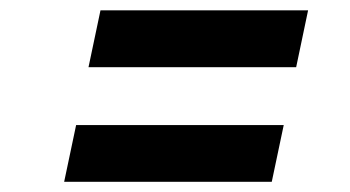

<svg xmlns="http://www.w3.org/2000/svg" viewBox="-20 -542 672 369"><path d="M103.3 -192.6 126.3 -301.7H525.3L502.3 -192.6ZM150.1 -412.9 173.1 -522.1H572.1L549.2 -412.9Z"/></svg>

Font: Wix Madefor Text
Style: Italic
Weight: 400
Italic angle: -12°
Designer: Dalton Maag Ltd
Foundry: Dalton Maag Ltd
Version: Version 3.100